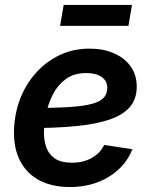

<svg xmlns="http://www.w3.org/2000/svg" viewBox="-20 -751 621 783"><path d="M264.6 11.7Q193.8 11.7 142.6 -14.6Q91.3 -41 64 -91.1Q36.6 -141.1 37.1 -211.9Q37.6 -281.7 60.5 -343.5Q83.5 -405.3 125 -452.1Q166.5 -499 222.4 -525.9Q278.3 -552.7 344.7 -552.7Q400.9 -552.7 444.3 -533.9Q487.8 -515.1 512.7 -480.5Q537.6 -445.8 537.6 -397.5Q537.6 -347.7 509.8 -314.9Q481.9 -282.2 426.5 -263.4Q371.1 -244.6 288.6 -236.6Q206.1 -228.5 97.2 -228.5L110.8 -310.5Q203.1 -310.5 262.9 -314.5Q322.8 -318.4 356.4 -327.9Q390.1 -337.4 403.8 -353.3Q417.5 -369.1 417.5 -393.6Q417.5 -420.9 394.5 -437Q371.6 -453.1 332 -453.1Q281.7 -453.1 248.5 -428.7Q215.3 -404.3 195.8 -366.2Q176.3 -328.1 168 -286.4Q159.7 -244.6 159.2 -210Q159.2 -175.8 169.7 -147.9Q180.2 -120.1 205.1 -103.8Q230 -87.4 273.4 -87.4Q319.3 -87.4 354 -106.7Q388.7 -126 404.8 -159.7L520 -142.6Q492.2 -72.3 424.3 -30.3Q356.4 11.7 264.6 11.7ZM518.1 -731 503.9 -645.5H225.1L239.7 -731Z"/></svg>

Font: Inter 16pt SemiBold
Style: Italic
Weight: 600
Italic angle: -9.3988°
Version: Version 4.001;git-66647c0bb